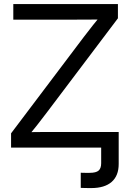

<svg xmlns="http://www.w3.org/2000/svg" viewBox="-20 -748 657 973"><path d="M389.2 204.1V127.4Q397 127.9 411.6 127.9Q426.3 127.9 433.6 127.9Q466.8 127.9 479.7 116.5Q492.7 105 492.7 79.1V0H581.5V83Q581.5 142.6 545.9 173.8Q510.3 205.1 441.9 205.1Q425.8 205.1 412.1 204.8Q398.4 204.6 389.2 204.1ZM36.1 0V-72.3L404.3 -560.1Q426.8 -589.8 450.9 -620.1Q475.1 -650.4 500 -680.7L510.7 -649.4Q468.8 -648.9 427 -648.7Q385.3 -648.4 343.3 -648.4H47.4V-727.5H577.6V-655.3L216.8 -177.2Q192.4 -144.5 166.7 -112.1Q141.1 -79.6 113.8 -46.9L103 -78.1Q144 -78.6 184.8 -78.9Q225.6 -79.1 267.1 -79.1H581.5V0Z"/></svg>

Font: Inter 28pt
Style: Regular
Weight: 400
Designer: Rasmus Andersson
Foundry: rsms
Version: Version 4.001;git-66647c0bb